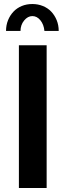

<svg xmlns="http://www.w3.org/2000/svg" viewBox="-20 -935 326 955"><path d="M74 0V-710H212V0ZM141 -855Q118 -855 100 -833Q82 -811 82 -781H10Q10 -810 20 -834.5Q30 -859 47 -877Q64 -895 88 -905Q112 -915 141 -915Q169 -915 193.5 -905Q218 -895 235 -877Q252 -859 262 -834.5Q272 -810 272 -781H201Q198 -813 181 -834Q164 -855 141 -855Z"/></svg>

Font: Oxford Sans
Style: Bold
Weight: 700
Designer: Matt McInerney, Pablo Impallari, Rodrigo Fuenzalida
Foundry: Matt McInerney, Pablo Impallari, Rodrigo Fuenzalida
Version: Version 3.000g; ttfautohint (v1.5) -l 8 -r 28 -G 28 -x 14 -D